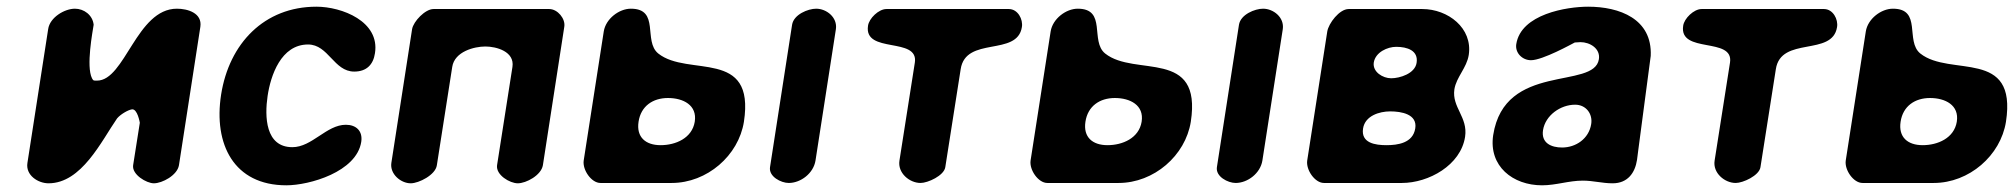

<svg xmlns="http://www.w3.org/2000/svg" viewBox="-20 -547 6026 574"><path d="M204 -521C173 -521 129 -495 124 -460L62 -60C56 -23 94 1 125 1C224 1 283 -125 330 -193C340 -205 362 -218 374 -220C391 -223 398 -180 398 -180L378 -53C374 -25 418 1 440 1C465 1 510 -23 515 -53L579 -467C585 -508 541 -521 509 -521C388 -521 354 -306 270 -306C261 -306 259 -305 255 -313C237 -349 257 -453 260 -473C257 -502 231 -521 204 -521Z M641 -264C618 -116 679 7 836 7C905 7 1046 -33 1060 -123C1065 -156 1044 -174 1014 -174C956 -174 913 -107 854 -107C773 -107 771 -199 780 -260C789 -321 820 -414 901 -414C962 -414 978 -333 1039 -333C1076 -333 1096 -354 1101 -388C1116 -483 1002 -527 926 -527C770 -527 665 -417 641 -264Z M1528 1C1553 1 1598 -23 1603 -53L1667 -467C1671 -491 1647 -520 1622 -520H1276C1251 -520 1216 -483 1212 -460L1150 -60C1145 -27 1178 1 1208 1C1232 1 1282 -24 1286 -53L1332 -347C1339 -393 1398 -408 1431 -408C1464 -408 1519 -393 1512 -347L1466 -53C1462 -24 1504 1 1528 1Z M1866 -521C1831 -521 1791 -491 1785 -453L1725 -67C1721 -39 1748 0 1775 0H1988C2094 0 2188 -82 2204 -183C2238 -404 2037 -316 1948 -387C1902 -424 1954 -521 1866 -521ZM2420 -521C2396 -521 2353 -504 2348 -473L2282 -47C2278 -19 2315 0 2338 0C2374 0 2412 -29 2418 -67L2479 -460C2484 -495 2451 -521 2420 -521ZM1889 -183C1896 -230 1932 -254 1977 -254C2022 -254 2065 -233 2057 -183C2049 -134 2000 -113 1955 -113C1910 -113 1882 -137 1889 -183Z M2575 -470C2562 -385 2727 -438 2715 -360L2669 -67C2663 -30 2699 0 2732 0C2754 0 2802 -22 2806 -47L2852 -340C2867 -440 3021 -377 3035 -466C3039 -489 3023 -520 2996 -520H2630C2607 -520 2578 -492 2575 -470Z M3202 -521C3167 -521 3127 -491 3121 -453L3061 -67C3057 -39 3084 0 3111 0H3324C3430 0 3524 -82 3540 -183C3574 -404 3373 -316 3284 -387C3238 -424 3290 -521 3202 -521ZM3756 -521C3732 -521 3689 -504 3684 -473L3618 -47C3614 -19 3651 0 3674 0C3710 0 3748 -29 3754 -67L3815 -460C3820 -495 3787 -521 3756 -521ZM3225 -183C3232 -230 3268 -254 3313 -254C3358 -254 3401 -233 3393 -183C3385 -134 3336 -113 3291 -113C3246 -113 3218 -137 3225 -183Z M4371 -383C4383 -463 4309 -520 4232 -520H4012C3984 -520 3952 -477 3948 -453L3888 -67C3884 -39 3911 0 3938 0H4171C4251 0 4347 -53 4360 -138C4369 -197 4320 -226 4328 -280C4334 -317 4365 -344 4371 -383ZM4055 -163C4061 -201 4104 -214 4136 -214C4169 -214 4218 -206 4211 -163C4204 -119 4158 -113 4125 -113C4092 -113 4048 -119 4055 -163ZM4087 -360C4092 -391 4128 -407 4154 -407C4187 -407 4221 -396 4215 -359C4210 -327 4165 -313 4139 -313C4114 -313 4083 -332 4087 -360Z M4444 -143C4430 -50 4503 7 4590 7C4632 7 4670 -7 4712 -7C4743 -7 4770 1 4801 1C4846 1 4868 -30 4874 -69L4878 -100C4884 -142 4909 -338 4915 -380C4920 -491 4821 -527 4728 -527C4664 -527 4527 -505 4513 -415C4509 -389 4531 -367 4557 -367C4592 -367 4680 -416 4688 -420C4690 -420 4702 -421 4705 -421C4733 -421 4765 -402 4760 -370C4746 -278 4478 -362 4444 -143ZM4593 -158C4600 -202 4645 -234 4689 -234C4722 -234 4742 -206 4737 -176C4730 -132 4691 -106 4650 -106C4618 -106 4587 -119 4593 -158Z M5012 -470C4999 -385 5164 -438 5152 -360L5106 -67C5100 -30 5136 0 5169 0C5191 0 5239 -22 5243 -47L5289 -340C5304 -440 5458 -377 5472 -466C5476 -489 5460 -520 5433 -520H5067C5044 -520 5015 -492 5012 -470Z M5639 -521C5604 -521 5564 -491 5558 -453L5498 -67C5494 -39 5521 0 5548 0H5761C5867 0 5961 -82 5977 -183C6011 -404 5810 -316 5721 -387C5675 -424 5727 -521 5639 -521ZM5662 -183C5669 -230 5705 -254 5750 -254C5795 -254 5838 -233 5830 -183C5822 -134 5773 -113 5728 -113C5683 -113 5655 -137 5662 -183Z"/></svg>

Font: Asimov Print
Style: Regular
Weight: 500
Designer: Google
Version: Version 2.000980: 2014